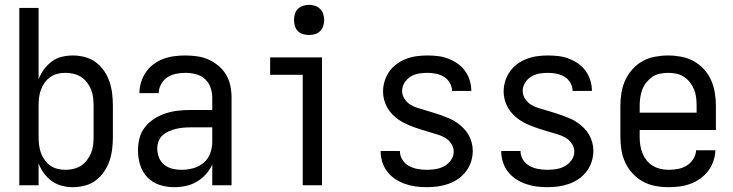

<svg xmlns="http://www.w3.org/2000/svg" viewBox="-20 -768 3040 796"><path d="M282 8Q307 8 332 1.5Q357 -5 377 -20Q397 -35 411.5 -56.5Q426 -78 434 -101.5Q442 -125 445 -150Q448 -175 448 -200V-330Q448 -355 445 -380Q442 -405 434 -429Q426 -453 411.5 -474Q397 -495 377 -510Q357 -525 332 -531.5Q307 -538 282 -538Q259 -538 236 -532.5Q213 -527 194.5 -513Q176 -499 162 -480Q148 -461 140 -439V-735H60V0H140V-91Q148 -69 162 -50Q176 -31 194.5 -17.5Q213 -4 236 2Q259 8 282 8ZM251 -64Q234 -64 218 -68Q202 -72 188.5 -81.5Q175 -91 165 -105Q155 -119 149.5 -134.5Q144 -150 142 -167Q140 -184 140 -200V-330Q140 -347 142 -363.5Q144 -380 149.5 -395.5Q155 -411 165 -425Q175 -439 188.5 -448.5Q202 -458 218 -462Q234 -466 251 -466Q268 -466 285 -462Q302 -458 316 -449Q330 -440 340.5 -426.5Q351 -413 357.5 -397Q364 -381 366 -364Q368 -347 368 -330V-200Q368 -183 366 -166Q364 -149 357.5 -133.5Q351 -118 340.5 -104Q330 -90 316 -81Q302 -72 285 -68Q268 -64 251 -64Z M701 8Q726 8 750 3Q774 -2 795.5 -14.5Q817 -27 833.5 -45.5Q850 -64 860 -86V0H940V-363Q940 -388 935 -412.5Q930 -437 917.5 -458Q905 -479 886 -495Q867 -511 844.5 -521Q822 -531 797.5 -534.5Q773 -538 749 -538Q725 -538 702 -535Q679 -532 657.5 -524Q636 -516 617 -502Q598 -488 585 -469Q572 -450 565 -427.5Q558 -405 558 -382Q558 -382 558 -382Q558 -382 558 -382H638Q638 -401 648 -419Q658 -437 674 -447.5Q690 -458 709.5 -462Q729 -466 749 -466Q770 -466 791.5 -460.5Q813 -455 829 -441Q845 -427 852.5 -406Q860 -385 860 -363V-312H769Q743 -312 717 -309Q691 -306 666.5 -298Q642 -290 620 -276Q598 -262 581.5 -241.5Q565 -221 558.5 -195.5Q552 -170 552 -144Q552 -114 561 -84.5Q570 -55 591 -33Q612 -11 641.5 -1.5Q671 8 701 8ZM732 -64Q713 -64 694.5 -68.5Q676 -73 661 -85Q646 -97 639 -115Q632 -133 632 -152Q632 -168 637.5 -182.5Q643 -197 654 -207Q665 -217 679.5 -223.5Q694 -230 708.5 -233.5Q723 -237 738.5 -238.5Q754 -240 769 -240H860V-180Q860 -156 851.5 -132.5Q843 -109 824 -93Q805 -77 781 -70.5Q757 -64 732 -64Z M1235 0H1315V-530H1100V-458H1235ZM1261 -623Q1274 -623 1286 -626.5Q1298 -630 1307 -639Q1316 -648 1320 -660.5Q1324 -673 1324 -685Q1324 -698 1320 -710Q1316 -722 1307 -731Q1298 -740 1286 -744Q1274 -748 1261 -748Q1249 -748 1236.5 -744Q1224 -740 1215 -731Q1206 -722 1202.5 -710Q1199 -698 1199 -685Q1199 -673 1202.5 -660.5Q1206 -648 1215 -639Q1224 -630 1236.5 -626.5Q1249 -623 1261 -623Z M1749 8Q1772 8 1794.5 5Q1817 2 1838.5 -5.5Q1860 -13 1879 -26Q1898 -39 1912 -57.5Q1926 -76 1933 -98Q1940 -120 1940 -143Q1940 -160 1935.5 -177Q1931 -194 1922.5 -209Q1914 -224 1901.5 -236.5Q1889 -249 1875 -259Q1861 -269 1845 -276Q1829 -283 1812.5 -289Q1796 -295 1779.5 -300Q1763 -305 1746.5 -310Q1730 -315 1713 -320Q1696 -325 1681.5 -334Q1667 -343 1657 -358.5Q1647 -374 1647 -391Q1647 -409 1657 -425Q1667 -441 1682.5 -450.5Q1698 -460 1716 -463Q1734 -466 1752 -466Q1769 -466 1787 -462.5Q1805 -459 1820 -450Q1835 -441 1844.5 -425Q1854 -409 1854 -391H1934Q1934 -391 1934 -391Q1934 -391 1934 -391Q1934 -413 1927.5 -434.5Q1921 -456 1908 -474Q1895 -492 1877 -504.5Q1859 -517 1838 -525Q1817 -533 1795.5 -535.5Q1774 -538 1752 -538Q1729 -538 1707 -535Q1685 -532 1664 -524Q1643 -516 1625 -503Q1607 -490 1594 -471.5Q1581 -453 1574.5 -431.5Q1568 -410 1568 -388Q1568 -371 1572.5 -354Q1577 -337 1585.5 -322Q1594 -307 1606.5 -294Q1619 -281 1633 -271.5Q1647 -262 1663 -254.5Q1679 -247 1695.5 -241Q1712 -235 1728.5 -230Q1745 -225 1761.5 -220Q1778 -215 1795 -210Q1812 -205 1826.5 -196Q1841 -187 1851 -172Q1861 -157 1861 -139Q1861 -120 1849.5 -104Q1838 -88 1821.5 -79Q1805 -70 1786.5 -67Q1768 -64 1749 -64Q1730 -64 1711 -67.5Q1692 -71 1675.5 -80Q1659 -89 1648.5 -105.5Q1638 -122 1638 -141Q1638 -141 1638 -141Q1638 -141 1638 -142H1558Q1558 -141 1558 -141Q1558 -141 1558 -141Q1558 -118 1565 -96Q1572 -74 1586 -56Q1600 -38 1619 -25.5Q1638 -13 1659.5 -5.5Q1681 2 1703.5 5Q1726 8 1749 8Z M2249 8Q2272 8 2294.5 5Q2317 2 2338.5 -5.5Q2360 -13 2379 -26Q2398 -39 2412 -57.5Q2426 -76 2433 -98Q2440 -120 2440 -143Q2440 -160 2435.5 -177Q2431 -194 2422.5 -209Q2414 -224 2401.5 -236.5Q2389 -249 2375 -259Q2361 -269 2345 -276Q2329 -283 2312.5 -289Q2296 -295 2279.5 -300Q2263 -305 2246.5 -310Q2230 -315 2213 -320Q2196 -325 2181.5 -334Q2167 -343 2157 -358.5Q2147 -374 2147 -391Q2147 -409 2157 -425Q2167 -441 2182.5 -450.5Q2198 -460 2216 -463Q2234 -466 2252 -466Q2269 -466 2287 -462.5Q2305 -459 2320 -450Q2335 -441 2344.5 -425Q2354 -409 2354 -391H2434Q2434 -391 2434 -391Q2434 -391 2434 -391Q2434 -413 2427.5 -434.5Q2421 -456 2408 -474Q2395 -492 2377 -504.5Q2359 -517 2338 -525Q2317 -533 2295.5 -535.5Q2274 -538 2252 -538Q2229 -538 2207 -535Q2185 -532 2164 -524Q2143 -516 2125 -503Q2107 -490 2094 -471.5Q2081 -453 2074.5 -431.5Q2068 -410 2068 -388Q2068 -371 2072.5 -354Q2077 -337 2085.5 -322Q2094 -307 2106.5 -294Q2119 -281 2133 -271.5Q2147 -262 2163 -254.5Q2179 -247 2195.5 -241Q2212 -235 2228.5 -230Q2245 -225 2261.5 -220Q2278 -215 2295 -210Q2312 -205 2326.5 -196Q2341 -187 2351 -172Q2361 -157 2361 -139Q2361 -120 2349.5 -104Q2338 -88 2321.5 -79Q2305 -70 2286.5 -67Q2268 -64 2249 -64Q2230 -64 2211 -67.5Q2192 -71 2175.5 -80Q2159 -89 2148.5 -105.5Q2138 -122 2138 -141Q2138 -141 2138 -141Q2138 -141 2138 -142H2058Q2058 -141 2058 -141Q2058 -141 2058 -141Q2058 -118 2065 -96Q2072 -74 2086 -56Q2100 -38 2119 -25.5Q2138 -13 2159.5 -5.5Q2181 2 2203.5 5Q2226 8 2249 8Z M2752 8Q2775 8 2798 5Q2821 2 2842.5 -6Q2864 -14 2883 -27.5Q2902 -41 2916 -59.5Q2930 -78 2937.5 -100Q2945 -122 2946 -145H2866Q2865 -126 2854.5 -109Q2844 -92 2827 -81.5Q2810 -71 2790.5 -67.5Q2771 -64 2752 -64Q2735 -64 2718 -68Q2701 -72 2686 -81Q2671 -90 2660.5 -103.5Q2650 -117 2643.5 -133Q2637 -149 2634.5 -166Q2632 -183 2632 -200V-229H2948V-330Q2948 -357 2943.5 -384Q2939 -411 2928 -436Q2917 -461 2898 -481.5Q2879 -502 2855 -515Q2831 -528 2804 -533Q2777 -538 2750 -538Q2723 -538 2696 -533Q2669 -528 2645 -515Q2621 -502 2602.5 -481.5Q2584 -461 2572.5 -436Q2561 -411 2556.5 -384Q2552 -357 2552 -330V-200Q2552 -173 2556.5 -145.5Q2561 -118 2572.5 -93.5Q2584 -69 2603 -48.5Q2622 -28 2646 -15Q2670 -2 2697 3Q2724 8 2752 8ZM2632 -301V-330Q2632 -347 2634.5 -364Q2637 -381 2643 -397Q2649 -413 2660 -426.5Q2671 -440 2685 -449.5Q2699 -459 2716 -462.5Q2733 -466 2750 -466Q2767 -466 2784 -462.5Q2801 -459 2815.5 -449.5Q2830 -440 2840.5 -426.5Q2851 -413 2857.5 -397Q2864 -381 2866 -364Q2868 -347 2868 -330V-301Z"/></svg>

Font: Iosevka SS09
Style: Regular
Weight: 400
Monospace: yes
Designer: Belleve Invis
Foundry: Belleve Invis
Version: Version 5.2.1; ttfautohint (v1.8.3)